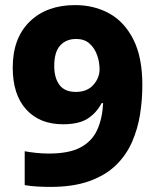

<svg xmlns="http://www.w3.org/2000/svg" viewBox="-20 -815 612 754"><path d="M539 -481Q539 -423 530 -366Q521 -309 498.5 -257.5Q476 -206 435.5 -166.5Q395 -127 331.5 -104Q268 -81 178 -81Q153 -81 126.5 -82.5Q100 -84 77 -88V-221Q99 -217 123 -214.5Q147 -212 172 -212Q252 -212 297 -236.5Q342 -261 362 -305.5Q382 -350 385 -410H379Q360 -373 325.5 -350Q291 -327 227 -327Q136 -327 83 -385Q30 -443 30 -550Q30 -665 96.5 -730Q163 -795 275 -795Q350 -795 409.5 -762Q469 -729 504 -659.5Q539 -590 539 -481ZM279 -662Q240 -662 216.5 -636.5Q193 -611 193 -556Q193 -509 213.5 -481.5Q234 -454 278 -454Q322 -454 346.5 -481.5Q371 -509 371 -543Q371 -572 361 -599.5Q351 -627 331 -644.5Q311 -662 279 -662Z"/></svg>

Font: Noto Sans Kannada UI ExtraBold
Style: Regular
Weight: 800
Designer: Jelle Bosma - Monotype Design Team
Foundry: Monotype Imaging Inc.
Version: Version 2.005; ttfautohint (v1.8.4.7-5d5b)